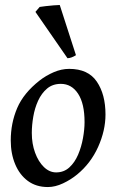

<svg xmlns="http://www.w3.org/2000/svg" viewBox="-20 -735 469 775"><path d="M405.8 -272.9Q405.8 -208 376 -141.8Q346.2 -75.7 291.5 -30.8Q266.1 -9.8 234.4 5.1Q202.6 20 173.3 20Q126 20 92.5 -4.6Q59.1 -29.3 41.3 -72Q23.4 -114.7 23.4 -168Q23.4 -237.8 49.3 -298.6Q75.2 -359.4 140.1 -410.2Q165 -429.7 196.5 -443.4Q228 -457 259.3 -457Q335.9 -457 370.8 -405.5Q405.8 -354 405.8 -272.9ZM321.3 -242.2Q321.3 -316.9 295.2 -356.7Q269 -396.5 225.6 -396.5Q192.4 -396.5 169.9 -377.4Q147.5 -358.4 133.8 -328.4Q120.1 -298.3 114.3 -263.9Q108.4 -229.5 108.4 -198.2Q108.4 -154.8 121.6 -118.7Q134.8 -82.5 157.2 -60.8Q179.7 -39.1 206.5 -39.1Q237.8 -39.1 259.8 -59.1Q281.7 -79.1 295.2 -110.6Q308.6 -142.1 314.9 -177.2Q321.3 -212.4 321.3 -242.2ZM286.6 -512.2Q268.1 -500.5 252.4 -500L123 -687L140.1 -707Q147.9 -708.5 164.1 -710.2Q180.2 -711.9 196.5 -713.4Q212.9 -714.8 221.2 -714.8Z"/></svg>

Font: Gentium Book Plus
Style: Italic
Weight: 400
Italic angle: -8°
Designer: Victor Gaultney, Annie Olsen, Iska Routamaa, Becca Hirsbrunner
Foundry: SIL International
Version: Version 6.101